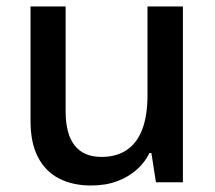

<svg xmlns="http://www.w3.org/2000/svg" viewBox="-20 -561 662 591"><path d="M543 -541V0H460L446 -90H440Q426 -61 400.5 -38.5Q375 -16 340 -3Q305 10 260 10Q204 10 162 -11.5Q120 -33 97 -77Q74 -121 74 -188V-541H182V-219Q182 -148 210 -113Q238 -78 292 -78Q339 -78 370.5 -99.5Q402 -121 418 -163Q434 -205 434 -269V-541Z"/></svg>

Font: Noto Sans Hebrew Thin Medium
Style: Regular
Weight: 500
Version: Version 3.001